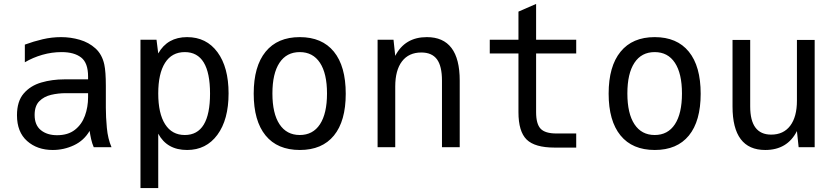

<svg xmlns="http://www.w3.org/2000/svg" viewBox="-20 -749 4254 977"><path d="M248.5 14.2Q169.4 14.2 117.9 -31.5Q66.4 -77.1 66.4 -162.6Q66.4 -233.4 100.6 -273.2Q134.8 -313 189.9 -329.1Q245.1 -345.2 307.6 -345.2H428.2V-359.4Q428.2 -429.2 392.8 -456.5Q357.4 -483.9 293.5 -483.9Q243.7 -483.9 195.8 -470.2Q147.9 -456.5 106.4 -432.1V-522Q151.4 -538.6 197.3 -549.3Q243.2 -560.1 291 -560.1Q339.8 -560.1 386 -546.6Q432.1 -533.2 465.8 -502.7Q499.5 -472.2 510.7 -420.9Q518.6 -384.8 518.6 -312V-200.2Q518.6 -154.3 523.7 -98.6Q528.8 -43 547.4 0H457Q448.7 -19 443.8 -40.8Q439 -62.5 436 -83Q407.2 -33.7 356.2 -9.8Q305.2 14.2 248.5 14.2ZM270.5 -61Q326.2 -61 361.1 -88.4Q396 -115.7 412.1 -159.9Q428.2 -204.1 428.2 -254.9V-274.9H314.5Q276.4 -274.9 240 -266.4Q203.6 -257.8 179.9 -233.9Q156.2 -210 156.2 -164.1Q156.2 -112.3 188 -86.7Q219.7 -61 270.5 -61Z M694.8 -546.9H776.4L785.2 -477.1Q832 -560.1 932.1 -560.1Q1030.3 -560.1 1086.7 -483.4Q1143.1 -406.7 1143.1 -273.9Q1143.1 -140.1 1086.2 -63Q1029.3 14.2 932.1 14.2Q829.6 14.2 785.2 -68.8V208H694.8ZM920.4 -62Q1048.8 -62 1048.8 -272.9Q1048.8 -483.9 920.4 -483.9Q854.5 -483.9 819.8 -429.2Q785.2 -374.5 785.2 -273.4Q785.2 -171.9 820.1 -116.9Q855 -62 920.4 -62Z M1505.9 14.2Q1391.6 14.2 1331.3 -59.8Q1271 -133.8 1271 -272.5Q1271 -411.6 1331.5 -485.8Q1392.1 -560.1 1505.4 -560.1Q1618.7 -560.1 1679 -486.1Q1739.3 -412.1 1739.3 -272Q1739.3 -132.8 1679.2 -59.3Q1619.1 14.2 1505.9 14.2ZM1505.4 -62Q1572.3 -62 1608.2 -116.7Q1644 -171.4 1644 -273.4Q1644 -375 1608.2 -429.4Q1572.3 -483.9 1505.4 -483.9Q1438 -483.9 1402.1 -429.4Q1366.2 -375 1366.2 -273.4Q1366.2 -171.4 1402.3 -116.7Q1438.5 -62 1505.4 -62Z M1901.4 -546.9H1982.4L1991.2 -464.8Q2040.5 -560.1 2151.9 -560.1Q2319.3 -560.1 2319.3 -338.9V0H2229V-338.9Q2229 -412.6 2203.4 -447.3Q2177.7 -481.9 2124 -481.9Q2060.1 -481.9 2025.6 -436.8Q1991.2 -391.6 1991.2 -309.1V0H1901.4Z M2802.2 2Q2701.7 2 2659.9 -38.8Q2618.2 -79.6 2618.2 -178.2V-477.1H2472.2V-546.9H2618.2V-689.9L2708 -729V-546.9H2912.1V-477.1H2708V-178.2Q2708 -118.2 2731 -94Q2753.9 -69.8 2811 -69.8H2912.1V2Z M3312 14.2Q3197.8 14.2 3137.5 -59.8Q3077.1 -133.8 3077.1 -272.5Q3077.1 -411.6 3137.7 -485.8Q3198.2 -560.1 3311.5 -560.1Q3424.8 -560.1 3485.1 -486.1Q3545.4 -412.1 3545.4 -272Q3545.4 -132.8 3485.4 -59.3Q3425.3 14.2 3312 14.2ZM3311.5 -62Q3378.4 -62 3414.3 -116.7Q3450.2 -171.4 3450.2 -273.4Q3450.2 -375 3414.3 -429.4Q3378.4 -483.9 3311.5 -483.9Q3244.1 -483.9 3208.3 -429.4Q3172.4 -375 3172.4 -273.4Q3172.4 -171.4 3208.5 -116.7Q3244.6 -62 3311.5 -62Z M3874 14.2Q3707.5 14.2 3707.5 -207V-545.9H3797.4V-207Q3797.4 -64 3904.3 -64Q3966.8 -64 4001 -109.1Q4035.2 -154.3 4035.2 -236.8V-545.9H4125.5V0H4043.9L4035.2 -82Q3986.3 14.2 3874 14.2Z"/></svg>

Font: Vazir Code Hack
Style: Code-Hack
Weight: 400
Foundry: DejaVu fonts team - Redesigned by Saber Rastikerdar
Version: Version 1.1.2